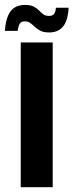

<svg xmlns="http://www.w3.org/2000/svg" viewBox="-37 -776 304 796"><path d="M49 0V-600H181.5V0ZM194.5 -744H247.5Q244.5 -690 224.2 -665.8Q204 -641.5 167 -641.5Q144 -641.5 130.5 -648.5Q117 -655.5 107.5 -664.5Q98 -673.5 88.8 -680.5Q79.5 -687.5 65.5 -687.5Q51 -687.5 45 -677.8Q39 -668 36 -648H-17Q-12.5 -704.5 7.5 -730Q27.5 -755.5 66.5 -755.5Q89.5 -755.5 102.8 -748.8Q116 -742 124.8 -732.8Q133.5 -723.5 142.5 -716.8Q151.5 -710 166.5 -710Q181.5 -710 187.8 -719Q194 -728 194.5 -744Z"/></svg>

Font: Big Shoulders Text Thin ExtraBold
Style: Regular
Weight: 800
Version: Version 2.002